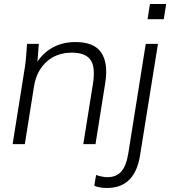

<svg xmlns="http://www.w3.org/2000/svg" viewBox="-20 -720 850 959"><path d="M43 0 105 -389Q109 -416 111 -444.5Q113 -473 115 -501H174L167 -412Q199 -460 247.5 -485Q296 -510 357 -510Q450 -510 485.5 -457.5Q521 -405 506 -308L457 0H396L445 -306Q457 -388 431 -422.5Q405 -457 339 -457Q262 -457 212 -411Q162 -365 150 -289L104 0ZM717 -624 729 -700H810L798 -624ZM514 219Q501 219 482 216.5Q463 214 451 207L460 154Q471 158 487 161.5Q503 165 516 165Q561 165 586 136.5Q611 108 621 45L708 -501H769L680 53Q655 219 514 219Z"/></svg>

Font: Mulish Light
Style: Italic
Weight: 300
Italic angle: -9°
Designer: Vernon Adams
Foundry: Vernon Adams
Version: Version 3.603; ttfautohint (v1.8.3)